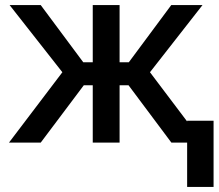

<svg xmlns="http://www.w3.org/2000/svg" viewBox="-20 -566 868 762"><path d="M15.6 0 227.5 -279.3 18.1 -545.9H141.6L310.5 -318.8H348.1V-545.9H454.6V-318.8H491.2L659.7 -545.9H783.7L575.2 -279.3L786.1 0H660.2L490.2 -227.5H454.6V0H348.1V-227.5H312.5L141.6 0ZM827.6 -86.9V175.8H722.7V-86.9Z"/></svg>

Font: Inter Tight Medium
Style: Regular
Weight: 500
Designer: Rasmus Andersson
Foundry: rsms
Version: Version 3.004; ttfautohint (v1.8.4.7-5d5b)